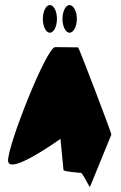

<svg xmlns="http://www.w3.org/2000/svg" viewBox="-20 -750 481 762"><path d="M12 -113C12 -49 220 -199 220 -199L232 -75C233 -69 296 -64 301 -64C308 -64 337 -2 337 -8L422 -216C422 -224 293 -562 290 -562C290 -562 233 -563 199 -563C165 -563 12 -178 12 -113ZM150 -675C150 -644 163 -620 178 -620C193 -620 206 -644 206 -675C206 -706 193 -730 178 -730C163 -730 150 -706 150 -675ZM228 -675C228 -644 241 -620 256 -620C271 -620 285 -644 285 -675C285 -706 271 -730 256 -730C241 -730 228 -706 228 -675Z"/></svg>

Font: Ampere
Style: SCUltCnd
Weight: 400
Version: Version 1